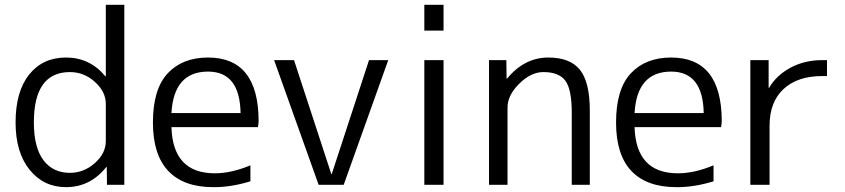

<svg xmlns="http://www.w3.org/2000/svg" viewBox="-20 -770 3520 800"><path d="M420.9 -750H498V0H425.8L424.8 -74.2H422.9Q356.4 9.8 254.9 9.8Q162.1 9.8 103.5 -62.5Q44.9 -134.8 44.9 -259.8Q44.9 -388.7 101.6 -459.5Q158.2 -530.3 254.9 -530.3Q354.5 -530.3 418.9 -452.1H420.9ZM121.1 -259.8Q121.1 -156.2 160.6 -103Q200.2 -49.8 271.5 -49.8Q329.1 -49.8 375 -90.3Q420.9 -130.9 420.9 -182.6V-336.9Q420.9 -387.7 375.5 -428.7Q330.1 -469.7 271.5 -469.7Q121.1 -469.7 121.1 -259.8Z M694.3 -240.2Q700.2 -47.9 875 -47.9Q943.4 -47.9 1023.4 -81.1V-14.6Q941.4 10.7 868.2 9.8Q745.1 9.8 681.2 -57.6Q617.2 -125 617.2 -259.8Q617.2 -398.4 678.7 -464.4Q740.2 -530.3 846.7 -530.3Q1056.6 -530.3 1057.6 -266.6Q1057.6 -257.8 1054.7 -240.2ZM694.3 -298.8H982.4Q979.5 -471.7 846.7 -471.7Q704.1 -471.7 694.3 -298.8Z M1205.1 -519.5 1360.4 -44.9H1362.3L1517.6 -519.5H1597.7L1412.1 0H1307.6L1122.1 -519.5Z M1748 0V-519.5H1828.1V0ZM1748 -642.6V-750H1828.1V-642.6Z M2089.8 -519.5 2090.8 -442.4H2092.8Q2165 -530.3 2264.6 -530.3Q2355.5 -530.3 2396.5 -479Q2437.5 -427.7 2437.5 -309.6V0H2362.3V-299.8Q2362.3 -398.4 2335.4 -434.1Q2308.6 -469.7 2244.1 -469.7Q2192.4 -469.7 2143.6 -421.4Q2094.7 -373 2094.7 -322.3V0H2017.6V-519.5Z M2624 -240.2Q2629.9 -47.9 2804.7 -47.9Q2873 -47.9 2953.1 -81.1V-14.6Q2871.1 10.7 2797.9 9.8Q2674.8 9.8 2610.8 -57.6Q2546.9 -125 2546.9 -259.8Q2546.9 -398.4 2608.4 -464.4Q2669.9 -530.3 2776.4 -530.3Q2986.3 -530.3 2987.3 -266.6Q2987.3 -257.8 2984.4 -240.2ZM2624 -298.8H2912.1Q2909.2 -471.7 2776.4 -471.7Q2633.8 -471.7 2624 -298.8Z M3106.4 -519.5H3182.6V-404.3H3184.6Q3215.8 -457 3274.4 -488.3Q3333 -519.5 3406.2 -519.5H3425.8V-453.1H3406.2Q3302.7 -453.1 3244.6 -398.9Q3186.5 -344.7 3186.5 -246.1V0H3106.4Z"/></svg>

Font: Mgen+ 1c regular
Style: Regular
Weight: 400
Designer: [Source Han Sans]
Ryoko NISHIZUKA  (kana & ideographs); Paul D. Hunt (Latin, Greek & Cyrillic); Wenlong ZHANG  (bopomofo
Version: Version 1.059.20150602